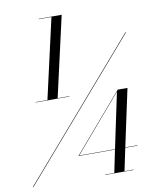

<svg xmlns="http://www.w3.org/2000/svg" viewBox="-114 -879 852 1056"><g transform="rotate(-10 312.0 -351.5)"><path d="M79.5 -358V-356H268.5V-358H202.5L304 -806H176.5V-804H246.5L145.5 -358ZM632.5 -650 -17 100H-13.5L636 -650ZM545.5 101H495L521.5 -25H590.5V-27H522L590.5 -347H536L260 -25H464L438 101H386.5V103H545.5ZM264.5 -27 530 -337 464.5 -27Z"/></g></svg>

Font: Bodoni* 48pt
Style: Italic
Weight: 400
Italic angle: -13°
Version: Version 2.3